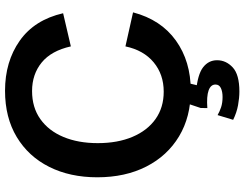

<svg xmlns="http://www.w3.org/2000/svg" viewBox="-123 -632 958 752"><g transform="rotate(-90 356.0 -256.0)"><path d="M377.4 12.2Q274.4 12.2 198 -33.7Q121.6 -79.6 79.6 -162.1Q37.6 -244.6 37.6 -354Q37.6 -460.9 78.4 -542.2Q119.1 -623.5 195.3 -669.4Q271.5 -715.3 376.5 -715.3Q490.7 -715.3 572.5 -657.7Q654.3 -600.1 680.2 -487.8L550.3 -457.5Q533.2 -534.2 487.1 -571.8Q440.9 -609.4 375.5 -609.4Q311 -609.4 265.4 -576.9Q219.7 -544.4 195.6 -486.6Q171.4 -428.7 171.4 -352.1Q171.4 -274.4 196 -216.1Q220.7 -157.7 265.9 -125.7Q311 -93.8 373 -93.8Q440.4 -93.8 487.8 -133.1Q535.2 -172.4 550.3 -243.7L683.6 -213.9Q654.8 -104.5 573.2 -46.1Q491.7 12.2 377.4 12.2ZM373.5 202.6Q348.6 202.6 319.6 197.3Q290.5 191.9 262.7 178.2L281.2 117.2Q294.4 125 311.8 130.9Q329.1 136.7 352.1 136.7Q373 136.7 387 130.1Q400.9 123.5 400.9 108.9Q400.9 90.3 377.7 82Q354.5 73.7 308.6 77.1L309.1 50.8L333 -20.5H408.7L409.2 -9.8L395 49.8L373 32.7Q440.9 39.1 468.5 60.5Q496.1 82 496.1 115.2Q496.1 150.4 468 176.5Q439.9 202.6 373.5 202.6Z"/></g></svg>

Font: Schibsted Grotesk SemiBold
Style: Regular
Weight: 600
Designer: Bakken & Baeck AS, Henrik Kongsvoll
Foundry: Schibsted ASA
Version: Version 1.100;gftools[0.9.25]